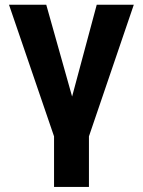

<svg xmlns="http://www.w3.org/2000/svg" viewBox="-20 -565 587 789"><path d="M170.1 -545.5 276.3 -168.3 377.5 -545.5H529.8L345.5 -4.6V203.1H202.1V-4.6L17 -545.5Z"/></svg>

Font: Cannonade
Style: Bold
Weight: 700
Designer: Rasmus Andersson
Foundry: rsms
Version: Version 3.012;git-f93a4a705